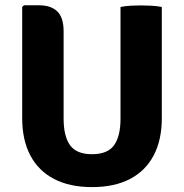

<svg xmlns="http://www.w3.org/2000/svg" viewBox="-20 -710 714 744"><path d="M607 -252Q607 -167.5 575.5 -107.8Q544 -48 483.8 -16.5Q423.5 15 336.5 15Q250 15 189.5 -16.5Q129 -48 97.5 -107.8Q66 -167.5 66 -252V-683L73 -689.5H131.5Q177.5 -689.5 202 -665.8Q226.5 -642 226.5 -588.5V-250.5Q226.5 -182 251.5 -147.2Q276.5 -112.5 336.5 -112.5Q397 -112.5 422 -147.2Q447 -182 447 -250.5V-683Q467 -687 488.2 -688Q509.5 -689 525 -689Q539.5 -689 563.8 -688Q588 -687 607 -683Z"/></svg>

Font: Signika
Style: Bold
Weight: 700
Designer: Anna Giedry
Foundry: Anna Giedry
Version: Version 2.001